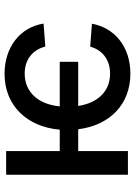

<svg xmlns="http://www.w3.org/2000/svg" viewBox="108 -701 604 860"><g transform="rotate(-90 410.0 -271.0)"><path d="M563.2 -305.4H363.6C372.5 -401.3 427.2 -462.4 510.3 -462.4C579.2 -462.4 618.6 -420.8 631.7 -370L734.4 -377.8C717.7 -483.3 628.6 -552.6 509.2 -552.6C366.8 -552.6 271.7 -451.7 259.2 -305.4H163.4V-545.5H57.2V0H163.4V-222.7H261C278.4 -83.1 370.7 11 510.3 11C632.5 11 716.3 -61.8 733.7 -161.2L631 -169C616.1 -114.3 572.4 -79.9 510.3 -79.9C431.1 -79.9 378.9 -134.9 365.4 -222.7H563.2Z"/></g></svg>

Font: Margiela Sans Medium
Style: Regular
Weight: 500
Designer: Stefan Endress, Andreas Faust
Version: Version 1.100;FEAKit 1.0